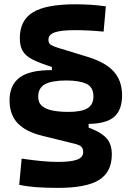

<svg xmlns="http://www.w3.org/2000/svg" viewBox="-20 -786 626 913"><path d="M560.5 -333Q560.5 -262.6 522.7 -230.2Q484.8 -197.8 401.4 -196.8V-179.2Q457.9 -158.8 484.8 -130.6Q511.7 -102.5 511.7 -51.8Q511.7 31.7 451.2 69.6Q390.6 107.4 256.3 107.4Q195.3 107.4 151.4 104Q107.4 100.6 71.3 92.8L83 -31.7Q136.9 -23.9 178.1 -20Q219.4 -16.1 256.3 -16.1Q318.8 -16.1 347.2 -27.1Q375.5 -38 375.5 -62Q375.5 -80.1 366.5 -88.6Q357.4 -97.2 334.5 -102.5L182.1 -140.1Q103 -159.2 64.2 -200Q25.4 -240.7 25.4 -309.1Q25.4 -380.9 73 -417Q120.6 -453.1 226.6 -452.6V-467.8Q167.2 -486.3 133.9 -503.6Q100.6 -520.9 87.4 -544.4Q74.2 -567.9 74.2 -604.5Q74.2 -689.5 136.7 -727.5Q199.2 -765.6 338.4 -765.6Q413.6 -765.6 483.4 -755.9L472.7 -635.7Q430.7 -639.6 398.2 -641.1Q365.7 -642.6 335.4 -642.6Q269 -642.6 239.7 -631.9Q210.4 -621.3 210.4 -597.2Q210.4 -580.1 220.9 -573.2Q231.4 -566.4 256.3 -558.6L395 -516.1Q450.7 -499.5 487.3 -474.9Q523.9 -450.2 542.2 -415.3Q560.5 -380.4 560.5 -333ZM161.6 -326.3Q161.6 -297.4 180.4 -281.7Q199.2 -266 231.7 -260Q264.2 -253.9 305.2 -253.9Q367.7 -253.9 396 -271.2Q424.3 -288.6 424.3 -327.1Q424.3 -372.5 389.8 -387.9Q355.3 -403.3 296.4 -403.3Q225.2 -403.3 193.4 -385.2Q161.6 -367.1 161.6 -326.3Z"/></svg>

Font: Cascadia Mono
Style: Regular
Weight: 400
Monospace: yes
Designer: Aaron Bell
Foundry: Saja Typeworks
Version: Version 2404.023